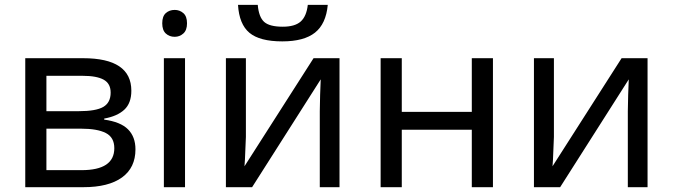

<svg xmlns="http://www.w3.org/2000/svg" viewBox="-20 -778 2797 798"><path d="M439.9 -393.1Q439.9 -430.7 410.9 -446.8Q381.8 -462.9 323.2 -462.9H172.9V-315.9H307.1Q378.9 -315.9 409.4 -333.7Q439.9 -351.6 439.9 -393.1ZM455.1 -162.1Q455.1 -207 419.9 -225.1Q384.8 -243.2 316.9 -243.2H172.9V-70.8H318.8Q455.1 -70.8 455.1 -162.1ZM525.9 -400.9Q525.9 -349.1 496.6 -322Q467.3 -294.9 413.1 -285.2V-280.8Q481 -271.5 512 -240.5Q543 -209.5 543 -157.2Q543 -81.1 487.1 -40.5Q431.2 0 326.2 0H85V-536.1H325.2Q525.9 -536.1 525.9 -400.9Z M654.3 -681.2Q654.3 -710.4 669.2 -723.6Q684.1 -736.8 706.1 -736.8Q726.6 -736.8 741.9 -723.6Q757.3 -710.4 757.3 -681.2Q757.3 -652.3 741.9 -638.7Q726.6 -625 706.1 -625Q684.1 -625 669.2 -638.7Q654.3 -652.3 654.3 -681.2ZM749 0H661.1V-536.1H749Z M1002 -536.1V-209L998 -114.3L996.1 -86.9L1283.2 -536.1H1391.1V0H1309.1V-315.9L1310.5 -383.8L1313 -448.2L1027.8 0H918.9V-536.1ZM1153.3 -606Q1059.6 -606 1016.8 -641.6Q974.1 -677.2 969.2 -757.8H1051.3Q1055.7 -707 1077.9 -687Q1100.1 -667 1155.3 -667Q1205.6 -667 1229.7 -688.5Q1253.9 -710 1259.3 -757.8H1342.3Q1335 -678.7 1289.1 -642.3Q1243.2 -606 1153.3 -606Z M1649.9 -536.1V-313H1940.9V-536.1H2028.8V0H1940.9V-238.8H1649.9V0H1562V-536.1Z M2282.2 -536.1V-209L2278.3 -114.3L2276.4 -86.9L2563.5 -536.1H2671.4V0H2589.4V-315.9L2590.8 -383.8L2593.3 -448.2L2308.1 0H2199.2V-536.1Z"/></svg>

Font: NotoSans
Style: Regular
Weight: 400
Designer: Monotype Design team
Foundry: Monotype Imaging Inc.
Version: Version 1.04; ttfautohint (v1.4.1)